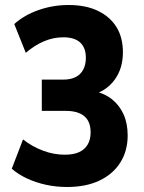

<svg xmlns="http://www.w3.org/2000/svg" viewBox="-20 -736 575 767"><path d="M248 11Q204 11 163 2Q122 -7 87 -23.5Q52 -40 27 -62L72 -179Q109 -150 152 -134Q195 -118 239 -118Q274 -118 296.5 -128.5Q319 -139 330.5 -159Q342 -179 342 -207Q342 -251 316.5 -272Q291 -293 244 -293H147V-418H233Q262 -418 282 -428Q302 -438 312.5 -458Q323 -478 323 -505Q323 -545 300.5 -566Q278 -587 233 -587Q193 -587 155.5 -571Q118 -555 83 -525L37 -640Q77 -676 134.5 -696Q192 -716 254 -716Q323 -716 371.5 -692.5Q420 -669 445.5 -627.5Q471 -586 471 -527Q471 -464 439.5 -419.5Q408 -375 354 -359V-372Q396 -364 426.5 -340Q457 -316 473.5 -279.5Q490 -243 490 -195Q490 -133 460.5 -86.5Q431 -40 377 -14.5Q323 11 248 11Z"/></svg>

Font: Nunito Sans 12pt ExtraLight
Style: Weight 830 Width 84 Optical size 12.0 YTLC 445
Weight: 830
Width: 4
Designer: Vernon Adams
Foundry: Vernon Adams
Version: Version 3.101;gftools[0.9.27]